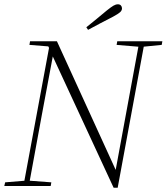

<svg xmlns="http://www.w3.org/2000/svg" viewBox="-21 -866 776 894"><path d="M-1 0 3 -17 100 -25H111L218 -17L215 0ZM88 0 211 -663H236L174 -332L113 0ZM522 -657 525 -674H735L732 -657L641 -648H630ZM534 -59 512 -44 565 -332 628 -674H653L527 8H508L217 -620L216 -624L204 -650L116 -657L119 -674H244L525 -59ZM381 -739Q405 -758 429 -778Q453 -798 476 -817Q496 -833 507 -839.5Q518 -846 528 -846Q537 -846 542 -840.5Q547 -835 547 -827Q547 -817 538 -809Q529 -801 505 -788Q476 -773 447 -758Q418 -743 389 -727Z"/></svg>

Font: Source Serif 4 48pt Light
Style: Italic
Weight: 300
Italic angle: -12°
Designer: Frank Grießhammer
Foundry: Adobe Systems Incorporated
Version: Version 4.004;hotconv 1.0.116;makeotfexe 2.5.65601